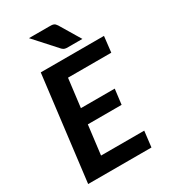

<svg xmlns="http://www.w3.org/2000/svg" viewBox="-204 -937 911 1034"><g transform="rotate(-30 252.0 -420.0)"><path d="M503.9 -648.4 492.7 -550.3H223.6L201.7 -373.5H412.1L400.4 -279.3H190.4L168 -98.1H436.5L424.8 0H31.2L110.8 -648.4ZM272.5 -839.8Q281.7 -839.8 288.6 -839.4Q295.4 -838.9 300.5 -836.9Q305.7 -835 309.8 -831.1Q314 -827.1 318.4 -820.3L395 -692.4H308.1Q301.3 -692.4 296.1 -692.6Q291 -692.9 286.9 -694.1Q282.7 -695.3 278.8 -697.5Q274.9 -699.7 270.5 -704.1L147.9 -839.8Z"/></g></svg>

Font: Carlito
Style: Bold Italic
Weight: 700
Italic angle: -7°
Designer: Lukasz Dziedzic
Foundry: tyPoland Lukasz Dziedzic
Version: Version 1.104